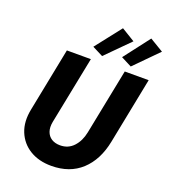

<svg xmlns="http://www.w3.org/2000/svg" viewBox="-172 -1098 1079 1227"><g transform="rotate(20 368.0 -484.5)"><path d="M320.3 7.8Q234.9 7.8 173.8 -29.5Q112.8 -66.9 85.9 -133.3Q59.1 -199.7 76.7 -286.6L162.6 -719.7H325.7L233.9 -259.3Q226.6 -221.2 236.3 -193.1Q246.1 -165 270 -149.9Q293.9 -134.8 328.6 -134.8Q383.3 -134.8 419.2 -173.3Q455.1 -211.9 467.3 -273.4L556.2 -719.7H718.8L629.4 -268.6Q603.5 -138.2 524.2 -65.2Q444.8 7.8 320.3 7.8ZM386.2 -762.7 313.5 -799.8 451.2 -975.6 542.5 -919.9ZM581.1 -762.7 508.8 -799.8 643.6 -975.6 736.3 -919.9Z"/></g></svg>

Font: Reddit Sans ExtraBold
Style: Italic
Weight: 800
Italic angle: -11.25°
Designer: Stephen Hutchings
Version: Version 1.013